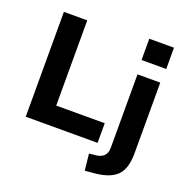

<svg xmlns="http://www.w3.org/2000/svg" viewBox="-158 -875 1175 1213"><g transform="rotate(20 430.0 -268.5)"><path d="M75 0V-705H232V-132H558V0ZM640 -587V-730H806V-587ZM542 193 530 82 578 77Q613 72 630 53.5Q647 35 647 -2V-493H800V-19Q800 32 789 70Q778 108 753.5 132.5Q729 157 688 171Q647 185 587 189Z"/></g></svg>

Font: Nunito Sans 11pt ExtraBold
Style: Regular
Weight: 800
Version: Version 3.101;gftools[0.9.27]